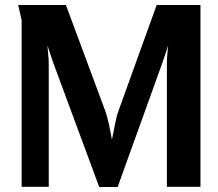

<svg xmlns="http://www.w3.org/2000/svg" viewBox="-20 -752 878 772"><path d="M245 -732H53L67 -671V-1H176V-497C176 -521 172 -546 171 -569C179 -545 186 -521 195 -497L379 0H453L632 -497C641 -521 648 -545 656 -569C654 -546 651 -521 651 -497V-1H786V-732H610L457 -308C443 -269 440 -233 430 -191C422 -232 416 -272 401 -312Z"/></svg>

Font: Rosario
Style: Bold
Weight: 700
Designer: Hector Gatti
Foundry: Omnibus Type
Version: Version 1.100